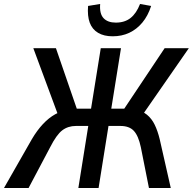

<svg xmlns="http://www.w3.org/2000/svg" viewBox="-44 -948 972 968"><path d="M-24 0 117 -247Q143 -291 172.5 -322.5Q202 -354 234.5 -372Q267 -390 303 -395L250 -365L124 -705H238L349 -383L339 -400H415L464 -705H566L517 -400H601L571 -383L786 -705H908L672 -365L635 -395Q672 -390 696.5 -370Q721 -350 736 -319Q751 -288 761 -247L817 0H707L666 -206Q654 -263 631 -288Q608 -313 563 -313H503L453 0H351L401 -313H339Q299 -313 270 -291Q241 -269 209 -206L100 0ZM524 -765Q480 -765 450.5 -782.5Q421 -800 408.5 -833.5Q396 -867 400 -918L461 -928Q457 -879 478 -856.5Q499 -834 540 -834Q585 -834 614.5 -857.5Q644 -881 662 -928L718 -918Q702 -868 673.5 -834Q645 -800 607.5 -782.5Q570 -765 524 -765Z"/></svg>

Font: Nunito Sans 7pt Condensed SemiBold
Style: Italic
Weight: 600
Width: 3
Italic angle: -9°
Designer: Vernon Adams
Foundry: Vernon Adams
Version: Version 3.101;gftools[0.9.27]